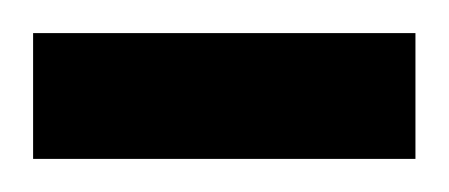

<svg xmlns="http://www.w3.org/2000/svg" viewBox="-20 -728 271 116"><path d="M231 -708V-632H0V-708Z"/></svg>

Font: Pathway Extreme Condensed Medium
Style: Regular
Weight: 500
Width: 3
Version: Version 1.001;gftools[0.9.26]